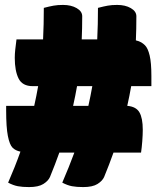

<svg xmlns="http://www.w3.org/2000/svg" viewBox="-20 -740 640 780"><path d="M5 -310H119Q128 -350 135 -390H113Q71 -390 55.5 -421Q40 -452 40 -505Q40 -521 42 -539Q44 -557 47 -580H155Q158 -640 158 -708Q181 -714 197.5 -717Q214 -720 236 -720Q269 -720 291.5 -707Q314 -694 314 -674Q314 -624 312 -580H375Q378 -640 378 -708Q401 -714 417.5 -717Q434 -720 456 -720Q489 -720 511.5 -707Q534 -694 534 -674Q534 -622 532 -576Q545 -573 553.5 -568Q562 -563 569 -556Q581 -544 588 -514.5Q595 -485 595 -432V-390H513Q506 -350 497 -310Q533 -307 546.5 -283.5Q560 -260 560 -213Q560 -193 558 -166.5Q556 -140 553 -120H441Q424 -72 403 -21Q396 -5 376 7.5Q356 20 318 20Q291 20 272.5 16.5Q254 13 233 2Q261 -63 282 -120H221Q204 -72 183 -21Q176 -5 156 7.5Q136 20 98 20Q71 20 52.5 16.5Q34 13 13 2Q27 -30 39.5 -61.5Q52 -93 63 -124Q43 -128 31 -140Q19 -152 12 -187.5Q5 -223 5 -291ZM277 -310H339Q348 -350 355 -390H293Q286 -350 277 -310Z"/></svg>

Font: Recursive Mn Csl St XBk
Style: Regular
Weight: 1000
Monospace: yes
Version: Version 1.079;hotconv 1.0.112;makeotfexe 2.5.65598; ttfautoh